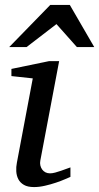

<svg xmlns="http://www.w3.org/2000/svg" viewBox="-20 -740 399 772"><path d="M263.2 -28.8Q257.3 -26.4 241.7 -19.5Q226.1 -12.7 205.1 -5.6Q184.1 1.5 160.9 6.8Q137.7 12.2 117.2 12.2Q91.3 12.2 76.2 3.4Q61 -5.4 53.7 -19.5Q46.4 -33.7 45.4 -51.3Q44.4 -68.8 47.9 -85.9L111.8 -424.8L25.9 -434.1V-462.9L176.8 -494.1H217.8L142.1 -94.2Q140.1 -84 142.3 -74.7Q144.5 -65.4 149.7 -58.3Q154.8 -51.3 162.8 -47.1Q170.9 -43 181.2 -43Q189.9 -43 201.9 -46.1Q213.9 -49.3 225.8 -53.5Q237.8 -57.6 248 -61.5Q258.3 -65.4 263.2 -66.9ZM289.1 -550.8 207 -643.1 86.9 -550.8H17.1L182.1 -720.2H260.7L358.9 -550.8Z"/></svg>

Font: Charis SIL Afr
Style: Italic
Weight: 400
Italic angle: -11°
Foundry: SIL International
Version: Version 5.000